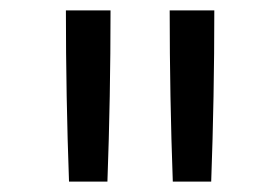

<svg xmlns="http://www.w3.org/2000/svg" viewBox="-20 -792 540 370"><path d="M187 -442H113Q110 -524 108.5 -606.5Q107 -689 107 -772H193Q193 -689 191.5 -606.5Q190 -524 187 -442ZM387 -442H313Q310 -524 308.5 -606.5Q307 -689 307 -772H393Q393 -689 391.5 -606.5Q390 -524 387 -442Z"/></svg>

Font: Iosevka Term Curly
Style: Regular
Weight: 400
Designer: Belleve Invis
Foundry: Belleve Invis
Version: Version 32.3.0